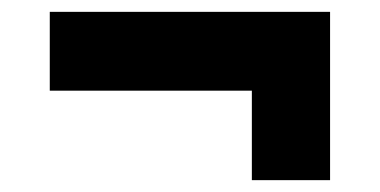

<svg xmlns="http://www.w3.org/2000/svg" viewBox="-20 -419 641 324"><path d="M405 -115V-266H64V-399H537V-115Z"/></svg>

Font: BDO Grotesk ExtraBold
Style: Regular
Weight: 800
Designer: Deni Anggara
Foundry: Lokal Container
Version: Version 2.000